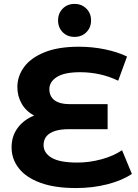

<svg xmlns="http://www.w3.org/2000/svg" viewBox="-20 -951 707 983"><path d="M369.5 11.8Q260.5 11.8 187.2 -15Q113.8 -41.8 76.6 -89.2Q39.3 -136.6 39.3 -196.6Q39.3 -250.4 66.8 -290.8Q94.3 -331.2 142.2 -353.9Q190.2 -376.6 250.3 -376.6L255.3 -336.6Q197 -336.6 155 -359.1Q113.1 -381.6 91 -420.2Q68.9 -458.8 68.9 -505.2Q68.9 -560.4 102.8 -607.2Q136.6 -654 206.8 -682.9Q276.9 -711.8 384.1 -711.8Q452.8 -711.8 517.4 -698.4Q582 -685 630.4 -661.6L585.1 -537.8Q536.9 -560.8 488.6 -571Q440.3 -581.3 390.1 -581.3Q309.8 -581.3 271.2 -556.8Q232.7 -532.3 232.7 -494.5Q232.7 -458 259 -437.8Q285.4 -417.7 339.9 -417.7H531V-289.5H329.9Q290.3 -289.5 261.8 -280.5Q233.3 -271.5 218.2 -253.5Q203.1 -235.4 203.1 -207.7Q203.1 -168.1 244.2 -143.4Q285.4 -118.7 376.1 -118.7Q437.7 -118.7 499.5 -135.5Q561.3 -152.2 604.9 -182L655.2 -60.5Q605.6 -27.1 530 -7.6Q454.3 11.8 369.5 11.8ZM361.7 -762.1Q325 -762.1 301.1 -785.9Q277.3 -809.8 277.3 -846.5Q277.3 -882.9 301.1 -906.9Q325 -931 361.7 -931Q398.1 -931 422.2 -906.9Q446.2 -882.9 446.2 -846.5Q446.2 -809.8 422.2 -785.9Q398.1 -762.1 361.7 -762.1Z"/></svg>

Font: Montserrat Alternates Thin
Style: Regular
Weight: 100
Designer: Julieta Ulanovsky
Foundry: Julieta Ulanovsky
Version: Version 9.000